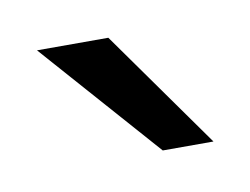

<svg xmlns="http://www.w3.org/2000/svg" viewBox="-33 -810 287 220"><g transform="rotate(-10 110.0 -700.0)"><path d="M20 -769H103L201 -631H142Z"/></g></svg>

Font: Exo Medium
Style: Regular
Weight: 500
Designer: Natanael Gama
Foundry: Natanael Gama
Version: Version 1.500; ttfautohint (v1.6)